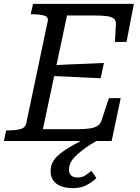

<svg xmlns="http://www.w3.org/2000/svg" viewBox="-39 -730 727 994"><path d="M586 -222 539 0H-19L-7 -55H4Q40 -55 66 -61.5Q92 -68 97 -92L208 -620Q213 -642 190.5 -649Q168 -656 131 -656H120L132 -710H654L616 -513H556L561 -606Q562 -624 550.5 -633.5Q539 -643 513.5 -646.5Q488 -650 445 -650H308L183 -61H352Q395 -61 422 -64.5Q449 -68 464.5 -77.5Q480 -87 486 -105L525 -222ZM230 -392Q275 -395 320 -396.5Q365 -398 409.5 -400Q454 -402 499 -404L482 -325Q439 -327 394.5 -329Q350 -331 306 -333.5Q262 -336 218 -337ZM451 -38 473 -8Q424 20 394 42.5Q364 65 347 83.5Q330 102 324 117.5Q318 133 318 149Q318 169 330 179Q342 189 363 189Q386 189 403.5 177.5Q421 166 434 154L460 192Q438 213 409 228.5Q380 244 338 244Q285 244 254 221.5Q223 199 223 156Q223 130 234 109Q245 88 270.5 67Q296 46 340.5 21Q385 -4 451 -38Z"/></svg>

Font: Roboto Serif
Style: Italic
Weight: 400
Italic angle: -10°
Designer: Greg Gazdowicz
Foundry: Commercial Type
Version: Version 1.008